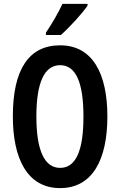

<svg xmlns="http://www.w3.org/2000/svg" viewBox="-20 -957 617 987"><path d="M430 -928V-937H301C280 -892 252 -843 216 -789V-777H293C338 -817 404 -889 430 -928ZM532 -358C532 -577 457 -724 289 -724C129 -724 46 -601 46 -359C46 -142 120 10 289 10C457 10 532 -139 532 -358ZM167 -358C167 -532 208 -622 289 -622C369 -622 409 -535 409 -358C409 -180 369 -94 289 -94C209 -94 167 -183 167 -358Z"/></svg>

Font: Noto Sans Khmer ExtraCondensed SemiBold
Style: Regular
Weight: 600
Width: 2
Designer: Danh Hong and the Monotype Design Team
Foundry: Monotype Imaging Inc.
Version: Version 2.004